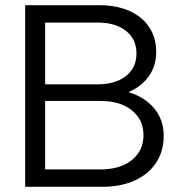

<svg xmlns="http://www.w3.org/2000/svg" viewBox="-20 -720 697 740"><path d="M77 0V-700H361Q429 -700 478.5 -678Q528 -656 555 -615.5Q582 -575 582 -520Q582 -466 553.5 -426Q525 -386 475 -365Q538 -346 574.5 -302Q611 -258 611 -197Q611 -137 581.5 -92.5Q552 -48 498.5 -24Q445 0 373 0ZM154 -395H357Q425 -395 465.5 -427Q506 -459 506 -514Q506 -569 465.5 -601Q425 -633 357 -633H154ZM154 -67H367Q443 -67 488 -103Q533 -139 533 -199Q533 -259 488 -295Q443 -331 367 -331H154Z"/></svg>

Font: Red Hat Display VF
Style: Regular
Weight: 300
Designer: Pentagram, MCKL
Foundry: Pentagram, MCKL
Version: Version 1.023